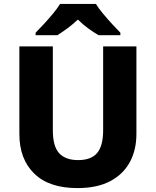

<svg xmlns="http://www.w3.org/2000/svg" viewBox="-20 -951 796 981"><path d="M677 -267Q677 -185 643.5 -123Q610 -61 543.5 -25.5Q477 10 375 10Q231 10 155 -64Q79 -138 79 -266V-714H250V-285Q250 -203 282.5 -168Q315 -133 379 -133Q446 -133 476.5 -169.5Q507 -206 507 -286V-714H677ZM470 -931Q484 -908 507 -880.5Q530 -853 553.5 -827.5Q577 -802 595 -784V-771H484Q458 -786 430.5 -806Q403 -826 378 -851Q351 -826 325.5 -807Q300 -788 273 -771H162V-784Q181 -803 204.5 -828.5Q228 -854 250.5 -881Q273 -908 287 -931Z"/></svg>

Font: Noto Sans Kannada ExtraBold
Style: Regular
Weight: 800
Designer: Jelle Bosma - Monotype Design Team
Foundry: Monotype Imaging Inc.
Version: Version 2.005; ttfautohint (v1.8.4.7-5d5b)